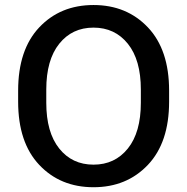

<svg xmlns="http://www.w3.org/2000/svg" viewBox="-20 -746 760 780"><path d="M53.7 -333Q53.7 -167 139.4 -76.2Q225.1 14.6 359.9 14.6Q494.6 14.6 580.8 -76.2Q667 -167 667 -333V-377.9Q667 -543.9 580.8 -634.8Q494.6 -725.6 359.9 -725.6Q225.1 -725.6 139.4 -634.8Q53.7 -543.9 53.7 -377.9ZM168 -328.6V-382.3Q168 -502.4 220.5 -568.1Q272.9 -633.8 359.9 -633.8Q446.8 -633.8 499.5 -568.1Q552.2 -502.4 552.2 -382.3V-328.6Q552.2 -208.5 499.5 -142.8Q446.8 -77.1 359.9 -77.1Q272.9 -77.1 220.5 -142.8Q168 -208.5 168 -328.6Z"/></svg>

Font: Roboto Flex
Style: wght 500 wdth 100 opsz 14.0 GRAD 0.00 slnt 0.00 XTRA 468 XOPQ 96 YOPQ 79 YTLC 514 YTUC 712 YTAS 750 YTDE -203.00 YTFI 738
Weight: 500
Designer: Berlow after Robertson
Foundry: Google
Version: Version 3.100